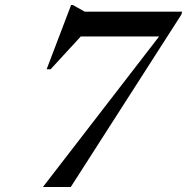

<svg xmlns="http://www.w3.org/2000/svg" viewBox="-20 -752 752 772"><path d="M257 -605.5 332.5 -635.5 183.5 -473.5H167.5L266 -732H272.5L321 -705H712.5L709 -693L264.5 0H152.5L648 -642L629.5 -605.5Z"/></svg>

Font: Newsreader 60pt Medium
Style: Italic
Weight: 500
Italic angle: -17°
Designer: Hugues Gentile
Foundry: Production Type
Version: Version 1.003